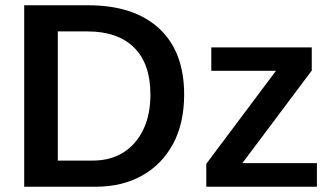

<svg xmlns="http://www.w3.org/2000/svg" viewBox="-20 -708 1262 728"><path d="M678.2 -349.6Q678.2 -239.7 635.7 -161.6Q593.3 -83.5 517.8 -41.7Q442.4 0 343.3 0H71.8V-688H314Q487.8 -688 583 -600.3Q678.2 -512.7 678.2 -349.6ZM550.3 -349.6Q550.3 -466.3 488.5 -527.6Q426.8 -588.9 311 -588.9H199.2V-99.1H331.5Q398.4 -99.1 447.3 -129.6Q496.1 -160.2 523.2 -216.3Q550.3 -272.5 550.3 -349.6ZM1181.6 -89.4V0H762.2V-86.9L1026.4 -439.5H781.2V-528.3H1162.1V-440.4L898.9 -89.4Z"/></svg>

Font: Arimo SemiBold
Style: Regular
Weight: 600
Designer: Steve Matteson
Foundry: Monotype Imaging Inc.
Version: Version 1.33